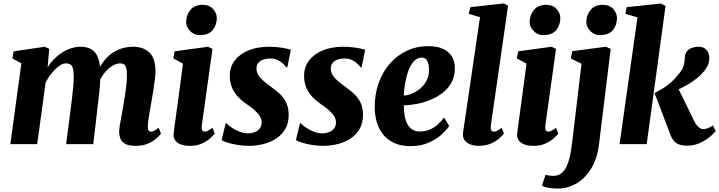

<svg xmlns="http://www.w3.org/2000/svg" viewBox="-20 -837 4176 1115"><path d="M266 -553 256.5 -446.5Q271.5 -471 292.8 -492.8Q314 -514.5 339 -530.8Q364 -547 391.8 -556.2Q419.5 -565.5 448.5 -565.5Q483.5 -565.5 508 -552.2Q532.5 -539 546.2 -509.2Q560 -479.5 562.5 -429Q563 -421 563 -411.5Q563 -402 562.2 -392Q561.5 -382 560.5 -371.5L539 -402.5Q554.5 -443 576.2 -473.2Q598 -503.5 625.2 -524Q652.5 -544.5 685 -555Q717.5 -565.5 755 -565.5Q811 -565.5 847 -532.8Q883 -500 883 -419.5Q883 -404.5 879 -373.5Q875 -342.5 869.8 -308.2Q864.5 -274 859.5 -247Q855 -222 850.2 -195Q845.5 -168 842 -143Q838.5 -118 838.5 -100Q838.5 -82 844.2 -77.2Q850 -72.5 857.5 -72.5Q866 -72.5 875.2 -77.2Q884.5 -82 901.5 -95L915 -61Q909.5 -53 891.5 -36Q873.5 -19 842.8 -4.5Q812 10 768 10Q726.5 10 705.8 -2.5Q685 -15 678.5 -33.5Q672 -52 672 -71Q672 -85.5 675.8 -109.2Q679.5 -133 685 -161Q690.5 -189 695 -216.5Q699.5 -243.5 704.8 -276Q710 -308.5 713.8 -341.2Q717.5 -374 717 -401.5Q716.5 -442 707.2 -455.5Q698 -469 678 -469Q659.5 -469 639.2 -458.5Q619 -448 599.8 -428.2Q580.5 -408.5 564.8 -380.8Q549 -353 539.5 -318.5L563 -407.5Q563 -384.5 561.2 -356.8Q559.5 -329 556.8 -300.5Q554 -272 550.5 -247L521.5 0H364L392 -216Q395.5 -244 399.2 -275.8Q403 -307.5 405.8 -339.5Q408.5 -371.5 408 -399Q406.5 -443.5 395.8 -456.2Q385 -469 362 -469Q348.5 -469 333.2 -460.2Q318 -451.5 302 -436Q286 -420.5 271.2 -400.2Q256.5 -380 245 -357.5L196 0H40L104 -469L52 -498L59.5 -539L240 -565.5Z M1082.5 10Q1049.5 10 1027.5 0.8Q1005.5 -8.5 995.5 -24.8Q985.5 -41 988.5 -62Q991 -84.5 995.2 -115Q999.5 -145.5 1004.5 -183.2Q1009.5 -221 1015.8 -265.5Q1022 -310 1028.5 -360.8Q1035 -411.5 1042.5 -467.5L986.5 -498L994.5 -539L1188 -565.5L1214 -553L1152 -109Q1149.5 -91 1153.8 -81.8Q1158 -72.5 1168.5 -72.5Q1177.5 -72.5 1187.5 -77.5Q1197.5 -82.5 1214 -95L1227 -61Q1221 -53 1203 -36Q1185 -19 1155 -4.5Q1125 10 1082.5 10ZM1139 -633Q1106.5 -633 1082.8 -658.2Q1059 -683.5 1061 -714Q1063 -753.5 1087.5 -781.2Q1112 -809 1156.5 -809Q1195.5 -809 1217.5 -784.5Q1239.5 -760 1239 -731Q1238.5 -690.5 1214.8 -661.8Q1191 -633 1139 -633Z M1648.5 -446.5H1642Q1632.5 -461.5 1608 -479.5Q1583.5 -497.5 1548 -497.5Q1527.5 -497.5 1509.5 -491.2Q1491.5 -485 1480.5 -472.2Q1469.5 -459.5 1469.5 -439.5Q1469.5 -419.5 1479.2 -402.5Q1489 -385.5 1508.5 -368.5Q1528 -351.5 1556.5 -331Q1585 -311 1607.5 -289.2Q1630 -267.5 1643.2 -238.5Q1656.5 -209.5 1656.5 -169Q1656.5 -123.5 1637.8 -90Q1619 -56.5 1586.5 -34.2Q1554 -12 1512 -1Q1470 10 1423.5 10Q1392 10 1359.2 4.5Q1326.5 -1 1301.5 -8.8Q1276.5 -16.5 1267 -24L1291 -122H1294.5Q1304 -111 1324 -97Q1344 -83 1369.5 -72.8Q1395 -62.5 1422 -62.5Q1440 -62.5 1457.8 -69Q1475.5 -75.5 1487.5 -89.5Q1499.5 -103.5 1499.5 -126Q1499.5 -146 1488.5 -163.2Q1477.5 -180.5 1457.8 -197.8Q1438 -215 1410.5 -233.5Q1387 -249.5 1365 -271.5Q1343 -293.5 1328.8 -324.5Q1314.5 -355.5 1314.5 -398Q1314.5 -447.5 1343 -485.2Q1371.5 -523 1422.8 -544.2Q1474 -565.5 1542.5 -565.5Q1569.5 -565.5 1595.8 -562.5Q1622 -559.5 1641.8 -555.2Q1661.5 -551 1669 -547.5Z M2080 -446.5H2073.5Q2064 -461.5 2039.5 -479.5Q2015 -497.5 1979.5 -497.5Q1959 -497.5 1941 -491.2Q1923 -485 1912 -472.2Q1901 -459.5 1901 -439.5Q1901 -419.5 1910.8 -402.5Q1920.5 -385.5 1940 -368.5Q1959.5 -351.5 1988 -331Q2016.5 -311 2039 -289.2Q2061.5 -267.5 2074.8 -238.5Q2088 -209.5 2088 -169Q2088 -123.5 2069.2 -90Q2050.5 -56.5 2018 -34.2Q1985.5 -12 1943.5 -1Q1901.5 10 1855 10Q1823.5 10 1790.8 4.5Q1758 -1 1733 -8.8Q1708 -16.5 1698.5 -24L1722.5 -122H1726Q1735.5 -111 1755.5 -97Q1775.5 -83 1801 -72.8Q1826.5 -62.5 1853.5 -62.5Q1871.5 -62.5 1889.2 -69Q1907 -75.5 1919 -89.5Q1931 -103.5 1931 -126Q1931 -146 1920 -163.2Q1909 -180.5 1889.2 -197.8Q1869.5 -215 1842 -233.5Q1818.5 -249.5 1796.5 -271.5Q1774.5 -293.5 1760.2 -324.5Q1746 -355.5 1746 -398Q1746 -447.5 1774.5 -485.2Q1803 -523 1854.2 -544.2Q1905.5 -565.5 1974 -565.5Q2001 -565.5 2027.2 -562.5Q2053.5 -559.5 2073.2 -555.2Q2093 -551 2100.5 -547.5Z M2588.5 -105.5Q2575.5 -84.5 2545.8 -57Q2516 -29.5 2470.5 -9Q2425 11.5 2364 11.5Q2307 11.5 2267.2 -7.5Q2227.5 -26.5 2203 -58.5Q2178.5 -90.5 2167.5 -130.2Q2156.5 -170 2156 -211.5Q2155.5 -289 2178.8 -354.2Q2202 -419.5 2244 -467.5Q2286 -515.5 2343 -542.2Q2400 -569 2466 -569Q2520 -569 2554 -552.8Q2588 -536.5 2604.2 -508.8Q2620.5 -481 2621.5 -447Q2623 -398.5 2604.2 -362.2Q2585.5 -326 2553.5 -300.2Q2521.5 -274.5 2482 -258Q2442.5 -241.5 2401.5 -233.8Q2360.5 -226 2325 -225Q2325 -187.5 2330.8 -159.2Q2336.5 -131 2348.2 -112Q2360 -93 2377 -83.2Q2394 -73.5 2415.5 -73.5Q2453.5 -73.5 2480.5 -86.5Q2507.5 -99.5 2526.5 -118.2Q2545.5 -137 2559 -154ZM2431 -502.5Q2402.5 -502.5 2383.2 -481.2Q2364 -460 2351.8 -426.5Q2339.5 -393 2333 -354.5Q2326.5 -316 2325 -281.5Q2342 -282.5 2362.2 -289.5Q2382.5 -296.5 2402 -309Q2421.5 -321.5 2437.8 -340Q2454 -358.5 2463.2 -382.2Q2472.5 -406 2471.5 -435Q2470 -469 2459.8 -485.8Q2449.5 -502.5 2431 -502.5Z M2830.5 -109Q2828 -92 2832.2 -82.2Q2836.5 -72.5 2848.5 -72.5Q2856 -72.5 2865 -76.5Q2874 -80.5 2893.5 -95L2906.5 -61Q2900 -52.5 2882.2 -35.8Q2864.5 -19 2833.5 -4.5Q2802.5 10 2756.5 10Q2737 10 2716.5 3.5Q2696 -3 2682.2 -17.5Q2668.5 -32 2668.5 -56Q2668.5 -62 2669.2 -69.2Q2670 -76.5 2671 -83.5Q2672 -90.5 2673 -94L2767.5 -737L2702 -757L2712 -795.5L2906 -817L2930.5 -803Z M3077.5 10Q3044.5 10 3022.5 0.8Q3000.5 -8.5 2990.5 -24.8Q2980.5 -41 2983.5 -62Q2986 -84.5 2990.2 -115Q2994.5 -145.5 2999.5 -183.2Q3004.5 -221 3010.8 -265.5Q3017 -310 3023.5 -360.8Q3030 -411.5 3037.5 -467.5L2981.5 -498L2989.5 -539L3183 -565.5L3209 -553L3147 -109Q3144.5 -91 3148.8 -81.8Q3153 -72.5 3163.5 -72.5Q3172.5 -72.5 3182.5 -77.5Q3192.5 -82.5 3209 -95L3222 -61Q3216 -53 3198 -36Q3180 -19 3150 -4.5Q3120 10 3077.5 10ZM3134 -633Q3101.5 -633 3077.8 -658.2Q3054 -683.5 3056 -714Q3058 -753.5 3082.5 -781.2Q3107 -809 3151.5 -809Q3190.5 -809 3212.5 -784.5Q3234.5 -760 3234 -731Q3233.5 -690.5 3209.8 -661.8Q3186 -633 3134 -633Z M3458.5 1.5Q3448.5 83.5 3413.8 140.8Q3379 198 3328 228Q3277 258 3218 258Q3189 258 3163.2 253.5Q3137.5 249 3127.5 240L3148 178.5Q3155 180.5 3168.5 182.5Q3182 184.5 3191.5 184.5Q3222 184.5 3242 167.8Q3262 151 3274 121.5Q3286 92 3293 53.2Q3300 14.5 3305 -29.5L3357 -466.5L3294.5 -498L3304 -540L3499 -565.5L3526.5 -553ZM3463 -633Q3430.5 -633 3406.8 -658.2Q3383 -683.5 3385 -714Q3387 -753.5 3411.5 -781.2Q3436 -809 3480.5 -809Q3519.5 -809 3541.5 -784.5Q3563.5 -760 3563 -731Q3562.5 -690.5 3538.8 -661.8Q3515 -633 3463 -633Z M3578 0 3682 -736 3611.5 -757 3619.5 -795.5 3818.5 -816.5 3845 -802.5 3735.5 0ZM3970 9Q3942.5 9 3923.5 1.8Q3904.5 -5.5 3893 -19.2Q3881.5 -33 3874.5 -51L3781.5 -296.5Q3806 -309.5 3829 -323.2Q3852 -337 3876.8 -358.8Q3901.5 -380.5 3929.5 -417Q3944 -435 3950.2 -455.8Q3956.5 -476.5 3957 -499.5Q3957 -525.5 3969.8 -540Q3982.5 -554.5 4001 -560Q4019.5 -565.5 4036 -565.5Q4067 -565.5 4083 -547Q4099 -528.5 4099 -504Q4099.5 -477 4090.2 -457.5Q4081 -438 4069.5 -424.5Q4053 -403.5 4029.8 -384.8Q4006.5 -366 3980.8 -350.2Q3955 -334.5 3929 -322.2Q3903 -310 3879 -301L3903 -355.5L4012.5 -132Q4024.5 -109 4038.2 -98Q4052 -87 4064.5 -87Q4073.5 -87 4090 -92.5Q4106.5 -98 4120.5 -109L4136.5 -75.5Q4127 -63.5 4103.2 -43.2Q4079.5 -23 4045.5 -7Q4011.5 9 3970 9Z"/></svg>

Font: Merriweather 24pt Black
Style: Italic
Weight: 900
Italic angle: -7.8°
Designer: Eben Sorkin
Foundry: Eben Sorkin
Version: Version 2.101